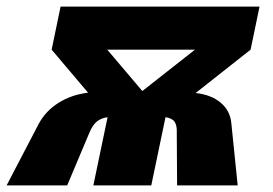

<svg xmlns="http://www.w3.org/2000/svg" viewBox="-47 -560 825 580"><path d="M-27 0 70 -186Q91 -225 130 -249.5Q169 -274 219 -280L109 -410L136 -540H737L710 -410L544 -279Q591 -274 620 -249.5Q649 -225 652 -186L671 0H488L487 -159Q488 -181 480.5 -192Q473 -203 453 -206L410 0H235L278 -206Q257 -203 244.5 -192Q232 -181 223 -159L156 0ZM277 -410 383 -285 542 -410Z"/></svg>

Font: Geist Black
Style: Italic
Weight: 900
Italic angle: -12°
Designer: Basement.studio, Andrés Briganti, Mateo Zaragoza
Foundry: Basement.studio, Vercel, Andrés Briganti, Guido Ferreyra, Mateo Zaragoza
Version: Version 1.500; ttfautohint (v1.8.4.7-5d5b)